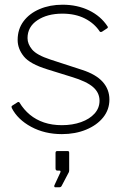

<svg xmlns="http://www.w3.org/2000/svg" viewBox="-20 -560 541 816"><path d="M404 -426Q381 -461 340.5 -481.5Q300 -502 245 -502Q181 -502 139 -474Q97 -446 97 -398Q97 -373 116.5 -349.5Q136 -326 194 -307L329 -263Q388 -244 416.5 -212Q445 -180 445 -137Q445 -94 418.5 -61Q392 -28 346 -9Q300 10 243 10Q170 10 112.5 -21Q55 -52 30 -101Q29 -104 29 -106.5Q29 -109 32 -111L54 -125Q56 -127 59 -126.5Q62 -126 63 -124Q81 -94 107 -72.5Q133 -51 167 -39.5Q201 -28 243 -28Q288 -28 324.5 -41Q361 -54 382 -77.5Q403 -101 403 -132Q403 -166 375.5 -190Q348 -214 285 -233L182 -265Q107 -288 81 -320.5Q55 -353 55 -390Q55 -436 80 -469.5Q105 -503 148.5 -521.5Q192 -540 246 -540Q308 -540 358 -516Q408 -492 437 -448Q439 -445 438.5 -443.5Q438 -442 436 -440L413 -425Q411 -424 408.5 -424Q406 -424 404 -426ZM215 236Q212 236 211 233.5Q210 231 211 228L236 174Q238 169 237 167Q236 165 232 165H224Q216 165 216 156V90Q216 82 223 82H268Q274 82 274 89V165Q274 166 273.5 168Q273 170 273 171L242 230Q240 234 237 235Q234 236 228 236Z"/></svg>

Font: Libre Franklin Thin
Style: Regular
Weight: 100
Designer: Pablo Impallari, Rodrigo Fuenzalida, Nhung Nguyen
Foundry: Impallari Type
Version: Version 3.000